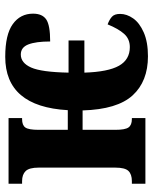

<svg xmlns="http://www.w3.org/2000/svg" viewBox="56 -646 599 752"><g transform="rotate(-90 356.0 -269.5)"><path d="M300 -246H224V-118Q224 -79 233.5 -66Q243 -53 266 -53H270V0H13V-53H23Q50 -53 63 -66.5Q76 -80 76 -118V-418Q76 -455 62.5 -469Q49 -483 23 -483H13V-536H270V-483H266Q242 -483 233 -470Q224 -457 224 -418V-304H301Q315 -549 510 -549Q597 -549 638 -519.5Q679 -490 679 -440Q679 -404 656.5 -388.5Q634 -373 570 -373Q570 -429 558.5 -458.5Q547 -488 519 -488Q486 -488 468 -447.5Q450 -407 448 -301H574V-239H448Q451 -146 475 -103.5Q499 -61 548 -61Q580 -61 600 -83.5Q620 -106 637 -148Q656 -141 667 -131Q678 -121 678 -99Q678 -73 660.5 -48Q643 -23 605.5 -6.5Q568 10 512 10Q414 10 359 -50Q304 -110 300 -246Z"/></g></svg>

Font: Noto Serif CondExtraBold
Style: Regular
Weight: 800
Width: 3
Designer: Monotype Design Team
Foundry: Monotype Imaging Inc.
Version: Version 1.001